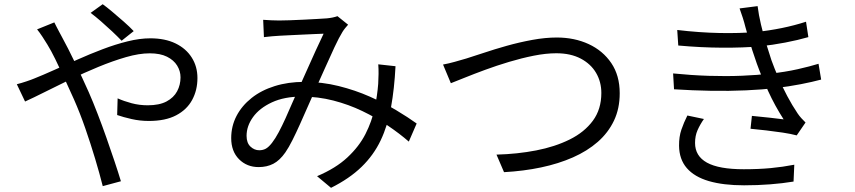

<svg xmlns="http://www.w3.org/2000/svg" viewBox="-20 -827 4040 907"><path d="M554.5 -634.6Q535.5 -654.4 509.5 -678.9Q483.5 -703.3 456.5 -726.8Q429.5 -750.3 408 -766.1L465.1 -807.1Q482.3 -795 509.5 -772.2Q536.7 -749.4 564.9 -724.6Q593.1 -699.8 611.6 -680ZM236.6 -721.2Q240.9 -713.1 246.9 -700.8Q252.9 -688.6 259.9 -676Q266.8 -663.3 271.8 -653.9Q300.8 -600.9 334.8 -530.3Q368.9 -459.8 399.4 -391.3Q419.7 -345.1 441.2 -289.1Q462.8 -233.2 483 -175.7Q503.1 -118.2 520.9 -65.4Q538.6 -12.6 551.2 29.2L465.4 52.3Q450.4 -7.2 429.3 -77.6Q408.2 -147.9 383.2 -220.1Q358.2 -292.3 329.3 -357.8Q305.8 -410.3 283.4 -458.8Q261.1 -507.3 241.1 -547.8Q221.2 -588.3 203.7 -616.7Q194.8 -631.8 181 -652.6Q167.3 -673.4 155.2 -688.3ZM59.5 -429.1Q81.3 -434.6 104.9 -442.6Q128.5 -450.5 141.7 -456.1Q183 -472.6 235.6 -496.2Q288.2 -519.7 346.5 -545.7Q404.8 -571.8 465 -594.6Q525.2 -617.5 582.8 -631.7Q640.3 -646 689.7 -646Q759.5 -646 809.2 -621.9Q858.8 -597.8 885.7 -555.3Q912.7 -512.9 912.7 -458.3Q912.7 -400.9 887.7 -354.9Q862.8 -308.9 812.2 -282.3Q761.6 -255.6 683.2 -255.6Q641.3 -255.6 601.6 -264.6Q561.9 -273.6 533.5 -283.6L535.7 -362.4Q565 -349.2 601.6 -339.4Q638.2 -329.6 677.8 -329.6Q732.6 -329.6 766.7 -347.7Q800.8 -365.9 816.8 -396Q832.8 -426.1 832.8 -461.5Q832.8 -491.2 816.9 -517.1Q800.9 -543.1 768.9 -559.1Q736.8 -575.1 687.5 -575.1Q637.1 -575.1 574.7 -557Q512.3 -538.9 444.5 -510.9Q376.7 -482.9 311.7 -451.5Q246.7 -420 191.4 -392.2Q136 -364.4 98.4 -347.4Z M1223.2 -733.4Q1242.4 -732 1262.7 -731.1Q1283 -730.2 1298.4 -730.2Q1318.4 -730.2 1349.7 -731.3Q1380.9 -732.5 1415.1 -734.1Q1449.3 -735.7 1479.1 -737.5Q1508.9 -739.3 1524.4 -740.3Q1538.7 -741.7 1551.4 -744.3Q1564 -747 1574.2 -750.6L1624.4 -710.3Q1617.3 -702.2 1610.7 -694.3Q1604 -686.3 1598 -676.5Q1582.2 -651.2 1560 -603.8Q1537.8 -556.5 1513.2 -500.9Q1488.6 -445.3 1465 -393.5Q1450 -360.3 1432.7 -320.6Q1415.4 -280.9 1397.2 -240.5Q1379.1 -200.1 1361.6 -165.2Q1344.2 -130.4 1328 -107Q1301.5 -69 1271.1 -53.3Q1240.8 -37.7 1202 -37.7Q1146.2 -37.7 1109.2 -74.8Q1072.2 -112 1072.2 -174.6Q1072.2 -231.1 1097.4 -279.5Q1122.7 -327.8 1168.5 -364.1Q1214.3 -400.5 1277.7 -420.3Q1341.1 -440.2 1417 -440.2Q1501.1 -440.2 1579.7 -420.6Q1658.2 -401 1726.8 -370.6Q1795.3 -340.2 1851.7 -306.4Q1908.1 -272.6 1948.3 -243.6L1911.2 -158.1Q1867.3 -196.3 1811.9 -233.7Q1756.5 -271.2 1691.7 -302.3Q1626.9 -333.5 1554.6 -352.1Q1482.4 -370.7 1405.4 -370.7Q1323.2 -370.7 1264.5 -343.5Q1205.8 -316.2 1175.3 -273.9Q1144.8 -231.5 1144.8 -185.2Q1144.8 -151.8 1163.2 -134.5Q1181.5 -117.2 1204.7 -117.2Q1222.3 -117.2 1236 -124.8Q1249.7 -132.5 1265.1 -152.4Q1281 -173 1296.9 -202.9Q1312.7 -232.7 1328.7 -268Q1344.7 -303.4 1360 -339.2Q1375.4 -375 1389.6 -406Q1409.6 -450.1 1430.5 -497.1Q1451.4 -544.1 1471.5 -588.3Q1491.7 -632.5 1508.7 -667.8Q1493.7 -667.2 1466.2 -666.1Q1438.6 -665 1407 -663.4Q1375.3 -661.8 1346.8 -660.5Q1318.2 -659.2 1301.2 -658.2Q1285 -657.2 1265 -655.6Q1245 -654 1226.8 -651.6ZM1848.4 -514.2Q1843 -407.6 1827.2 -320.6Q1811.4 -233.5 1778.2 -163.8Q1745 -94 1688 -38.7Q1631.1 16.6 1543.7 60.3L1477.8 5.3Q1566.1 -32 1621.1 -83.3Q1676.2 -134.6 1706.5 -194Q1736.7 -253.5 1749.6 -314.6Q1762.4 -375.6 1766.6 -430.9Q1768 -453.6 1768.3 -477.9Q1768.6 -502.1 1766.9 -523.1Z M2072.9 -522.1Q2100.3 -527.1 2127.6 -534.8Q2154.9 -542.5 2183.1 -550.7Q2215 -560.5 2264.9 -577.2Q2314.9 -594 2373.8 -610.6Q2432.8 -627.2 2494.3 -638.5Q2555.8 -649.8 2610.1 -649.8Q2693.6 -649.8 2760.7 -618.8Q2827.9 -587.7 2867.7 -529.1Q2907.5 -470.4 2907.5 -386.4Q2907.5 -314.3 2880.5 -257.3Q2853.4 -200.2 2803.8 -156.7Q2754.1 -113.3 2686.3 -83.4Q2618.4 -53.5 2535.9 -36.1Q2453.3 -18.7 2361 -13.7L2325.4 -96.6Q2423.9 -99.2 2512.8 -116.4Q2601.6 -133.6 2671.1 -168Q2740.6 -202.4 2780.7 -256.7Q2820.7 -310.9 2820.7 -387.6Q2820.7 -440.1 2795.9 -482.6Q2771.1 -525 2723.4 -550.2Q2675.6 -575.4 2608 -575.4Q2559.1 -575.4 2501.3 -563.9Q2443.5 -552.3 2384.5 -534.6Q2325.5 -516.9 2271.8 -497.1Q2218 -477.3 2175.8 -460.2Q2133.6 -443.2 2109.8 -433.9Z M3179.2 -685.4Q3283.6 -673 3379.3 -671.1Q3475 -669.2 3551.7 -676Q3613.4 -682.3 3673.6 -694.6Q3733.8 -706.9 3787.6 -724.4L3798.7 -651.7Q3749.6 -637.5 3689.2 -625.9Q3628.8 -614.3 3568.7 -608.1Q3492.5 -601.2 3392.1 -601.7Q3291.8 -602.2 3184.1 -612ZM3159.7 -480.1Q3245.4 -471.5 3328.1 -468.8Q3410.8 -466.1 3485.1 -469.2Q3559.5 -472.3 3617.4 -479.1Q3688.8 -486.7 3747.8 -500Q3806.8 -513.4 3846.7 -525.7L3859.1 -451.1Q3818.2 -440.1 3763 -429.3Q3707.8 -418.6 3644.8 -411Q3583.2 -403.8 3503.9 -400.2Q3424.6 -396.6 3337.5 -398.1Q3250.4 -399.6 3164.1 -405.2ZM3501.5 -698.4Q3496 -720.9 3488.7 -743.5Q3481.5 -766 3473.7 -787.2L3558.9 -798.1Q3564.1 -756.3 3574.9 -710.7Q3585.7 -665 3599.1 -621.6Q3612.4 -578.2 3624.2 -542.7Q3638.2 -503.9 3657.1 -460.1Q3676 -416.3 3699 -373Q3722 -329.7 3747.9 -291.2Q3755.8 -279.5 3765.2 -269.1Q3774.6 -258.6 3785.3 -248.3L3743.6 -187.4Q3715.6 -194.9 3677.7 -200.6Q3639.8 -206.3 3600.1 -210.9Q3560.4 -215.4 3525.4 -218.8L3532 -279.6Q3572 -275.7 3615.2 -271.1Q3658.3 -266.5 3681.8 -263.2Q3640.3 -327.6 3608.7 -396.8Q3577 -466 3555.1 -526.8Q3543.1 -561 3533.5 -590.6Q3523.8 -620.2 3516.2 -647Q3508.5 -673.8 3501.5 -698.4ZM3305.2 -264.9Q3287.2 -239.1 3275.3 -212.3Q3263.4 -185.5 3263.4 -151.7Q3263.4 -89.9 3319.7 -58.7Q3376.1 -27.5 3493.7 -27.5Q3563.5 -27.5 3620.8 -32.9Q3678 -38.3 3732.2 -48.9L3728.7 30.7Q3676.7 39.3 3618 43.8Q3559.2 48.4 3495 48.4Q3397 48.4 3328.7 28.5Q3260.4 8.5 3224.5 -32.9Q3188.6 -74.4 3187.8 -138.4Q3187.4 -181.2 3198.9 -214.6Q3210.3 -248 3227.1 -281.3Z"/></svg>

Font: Shanggu Sans SC VF
Style: Regular
Weight: 250
Designer: GuiWonder
Version: Version 1.021